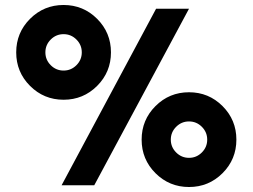

<svg xmlns="http://www.w3.org/2000/svg" viewBox="-20 -742 1013 770"><path d="M358 1H227L606 -707H738ZM369.5 -666.5Q425 -611 425 -532Q425 -453 369.5 -397.5Q314 -342 235 -342Q156 -342 100.5 -397.5Q45 -453 45 -532Q45 -611 100.5 -666.5Q156 -722 235 -722Q314 -722 369.5 -666.5ZM183.5 -583.5Q162 -562 162 -532Q162 -502 183.5 -480.5Q205 -459 235 -459Q265 -459 286.5 -480.5Q308 -502 308 -532Q308 -562 286.5 -583.5Q265 -605 235 -605Q205 -605 183.5 -583.5ZM872.5 -316.5Q928 -261 928 -182Q928 -103 872.5 -47.5Q817 8 738 8Q659 8 603.5 -47.5Q548 -103 548 -182Q548 -261 603.5 -316.5Q659 -372 738 -372Q817 -372 872.5 -316.5ZM686.5 -233.5Q665 -212 665 -182Q665 -152 686.5 -130.5Q708 -109 738 -109Q768 -109 789.5 -130.5Q811 -152 811 -182Q811 -212 789.5 -233.5Q768 -255 738 -255Q708 -255 686.5 -233.5Z"/></svg>

Font: Hind Guntur
Style: Bold
Weight: 700
Designer: Manushi Parikh, Hitesh Malaviya
Foundry: Indian Type Foundry
Version: Version 1.002;PS 1.0;hotconv 1.0.86;makeotf.lib2.5.63406; tt